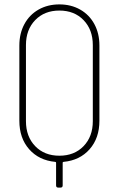

<svg xmlns="http://www.w3.org/2000/svg" viewBox="-20 -728 540 873"><path d="M432 -521V-179Q432 -100 387.5 -49.5Q343 1 269 8Q265 8 265 12V115Q265 125 255 125H245Q235 125 235 115V12Q235 8 231 8Q157 1 112.5 -49.5Q68 -100 68 -179V-521Q68 -576 91 -618.5Q114 -661 155.5 -684.5Q197 -708 250 -708Q303 -708 344.5 -684.5Q386 -661 409 -618.5Q432 -576 432 -521ZM402 -523Q402 -593 360 -636.5Q318 -680 250 -680Q182 -680 140 -636.5Q98 -593 98 -523V-177Q98 -107 140 -63.5Q182 -20 250 -20Q318 -20 360 -63.5Q402 -107 402 -177Z"/></svg>

Font: Barlow Semi Condensed Thin
Style: Regular
Weight: 250
Width: 4
Designer: Jeremy Tribby
Foundry: Tribby Type
Version: Version 1.408